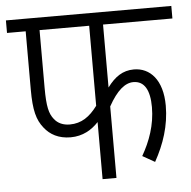

<svg xmlns="http://www.w3.org/2000/svg" viewBox="-48 -670 715 717"><g transform="rotate(-5 310.0 -311.0)"><path d="M360 -575H620V-622H0V-575H70V-356C70 -279 80 -242 105 -211C126 -184 158 -166 203 -166C249 -166 283 -187 308 -214V0H360V-268C392 -326 423 -351 454 -351C495 -351 515 -316 515 -252C515 -185 493 -125 463 -73L509 -47C544 -110 567 -178 567 -253C567 -350 520 -398 460 -398C418 -398 388 -377 360 -339ZM122 -575H308V-275C279 -236 248 -214 204 -214C179 -214 159 -223 146 -240C129 -261 122 -288 122 -359Z"/></g></svg>

Font: Noto Sans Condensed Light
Style: Italic
Weight: 300
Width: 3
Italic angle: -12°
Designer: Monotype Design Team
Foundry: Monotype Imaging Inc.
Version: Version 2.013